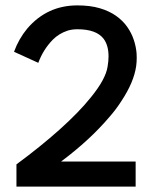

<svg xmlns="http://www.w3.org/2000/svg" viewBox="-20 -692 587 712"><path d="M483 0H41V-82.5Q130 -148 201.5 -212Q273 -276 317 -331Q372 -398.5 379 -445Q382.5 -465.5 382.5 -483Q382.5 -524 364 -548.5Q337 -583.5 267 -583.5Q247.5 -583.5 231 -578.5Q198 -567.5 175.5 -544.5Q140 -508 122 -459L32 -500Q49.5 -548 81 -586Q154.5 -672 267 -672Q314.5 -672 350 -661.5Q385.5 -651 410.8 -633Q436 -615 452 -592Q468 -569 476.2 -544Q484.5 -519 486.5 -494L487 -477.5Q487 -461.5 485 -447Q476.5 -387.5 431 -318.5Q411 -287 386 -258.5Q313 -172.5 206.5 -93H483Z"/></svg>

Font: Lucymar Sans Medium
Style: Regular
Weight: 500
Foundry: The League of Moveable Type (original font) / Main changes by Cristiano Sobral with portions from Mirco Monsees
Version: Version 2.001;August 30, 2020;FontCreator 13.0.0.2681 64-bit